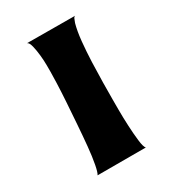

<svg xmlns="http://www.w3.org/2000/svg" viewBox="-125 -523 528 596"><g transform="rotate(-30 139.0 -224.5)"><path d="M65.4 -457 237.3 -456.1Q232.4 -455.1 230 -447.8Q227.5 -440.4 225.6 -436.5Q218.8 -412.1 215.3 -377.4Q211.9 -342.8 210.4 -305.2Q209 -267.6 208.5 -232.4Q208 -197.3 208 -170.9Q208 -162.1 208 -135.3Q208 -108.4 209.5 -78.1Q210.9 -47.9 213.9 -22.9Q216.8 2 222.7 7.8H49.8Q54.7 1 59.6 -24.4Q64.5 -49.8 67.9 -85Q71.3 -120.1 74.2 -160.6Q77.1 -201.2 79.6 -237.8Q82 -274.4 83 -303.2Q84 -332 84 -342.8Q84 -348.6 84 -366.2Q84 -383.8 82 -402.8Q80.1 -421.9 76.2 -438Q72.3 -454.1 65.4 -457Z"/></g></svg>

Font: Cherry Cream Soda
Style: Regular
Weight: 400
Designer: Font Diner, Inc
Foundry: Font Diner, Inc
Version: Version 1.001